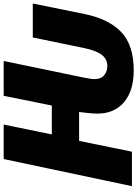

<svg xmlns="http://www.w3.org/2000/svg" viewBox="132 -886 764 1069"><g transform="rotate(-90 514.5 -352.0)"><path d="M416 -192Q416 -221 422 -269L425 -294H264L204 0H12L163 -714H355L300 -446H461L515 -714H709L619 -280Q618 -273 613 -249Q608 -225 608 -208Q608 -173 629 -155Q650 -137 680 -137Q719 -137 742.5 -167Q766 -197 780 -262L840 -552H1029L970 -262Q942 -127 869 -58.5Q796 10 657 10Q543 10 479.5 -44Q416 -98 416 -192Z"/></g></svg>

Font: Noto Sans Display Black
Style: Italic
Weight: 900
Italic angle: -12°
Designer: Monotype Design team
Foundry: Monotype Imaging Inc.
Version: Version 1.000